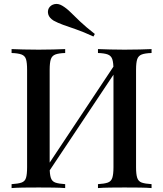

<svg xmlns="http://www.w3.org/2000/svg" viewBox="-20 -958 831 978"><path d="M312 -708V-688Q279 -687 262 -680.5Q245 -674 239 -656.5Q233 -639 233 -602V-106Q233 -70 239 -52Q245 -34 262 -28Q279 -22 312 -20V0Q288 -2 251.5 -2.5Q215 -3 177 -3Q135 -3 98.5 -2.5Q62 -2 39 0V-20Q72 -22 89.5 -28Q107 -34 112.5 -52Q118 -70 118 -106V-602Q118 -639 112.5 -656.5Q107 -674 89.5 -680.5Q72 -687 39 -688V-708Q62 -707 98.5 -706Q135 -705 177 -705Q215 -705 251.5 -706Q288 -707 312 -708ZM576 -646Q576 -646 575.5 -635.5Q575 -625 575 -614Q575 -603 575 -603L197 -36L196 -74ZM752 -708V-688Q719 -687 702 -680.5Q685 -674 679 -656.5Q673 -639 673 -602V-106Q673 -70 679 -52Q685 -34 702 -28Q719 -22 752 -20V0Q730 -2 693 -2.5Q656 -3 614 -3Q578 -3 540.5 -2.5Q503 -2 479 0V-20Q512 -22 529 -28Q546 -34 552 -52Q558 -70 558 -106V-602Q558 -639 552 -656.5Q546 -674 529 -680.5Q512 -687 479 -688V-708Q503 -707 540.5 -706Q578 -705 614 -705Q656 -705 693 -706Q730 -707 752 -708ZM297 -929Q319 -916 339 -896Q359 -876 388 -848.5Q417 -821 463 -785L456 -772Q404 -796 366 -809Q328 -822 301.5 -831.5Q275 -841 253 -853Q231 -867 226 -884.5Q221 -902 229 -917Q239 -933 258 -937Q277 -941 297 -929Z"/></svg>

Font: Playfair Display Medium
Style: Regular
Weight: 500
Designer: Claus Eggers Sørensen
Foundry: Claus Eggers Sørensen
Version: Version 1.203